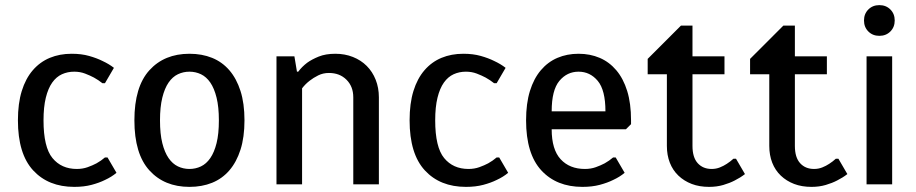

<svg xmlns="http://www.w3.org/2000/svg" viewBox="-20 -720 3580 750"><path d="M270 -440Q244 -440 222 -430Q200 -420 184 -397.5Q168 -375 159 -338.5Q150 -302 150 -250Q150 -145 185 -102.5Q220 -60 280 -60Q303 -60 322.5 -67Q342 -74 357 -82Q375 -92 390 -105H400L435 -45Q416 -29 390 -17Q368 -6 338 2Q308 10 270 10Q169 10 109.5 -54.5Q50 -119 50 -250Q50 -316 65 -364.5Q80 -413 108 -445.5Q136 -478 174.5 -494Q213 -510 260 -510Q298 -510 328 -501.5Q358 -493 380 -482Q406 -470 425 -455L390 -395H380Q365 -407 347 -417Q332 -425 312.5 -432.5Q293 -440 270 -440Z M935 -250Q935 -184 919.5 -135.5Q904 -87 876 -54.5Q848 -22 808.5 -6Q769 10 720 10Q622 10 563.5 -54.5Q505 -119 505 -250Q505 -381 563.5 -445.5Q622 -510 720 -510Q769 -510 808.5 -494Q848 -478 876 -445.5Q904 -413 919.5 -364.5Q935 -316 935 -250ZM835 -250Q835 -302 826 -338.5Q817 -375 801.5 -397.5Q786 -420 765 -430Q744 -440 720 -440Q696 -440 675 -430Q654 -420 638.5 -397.5Q623 -375 614 -338.5Q605 -302 605 -250Q605 -197 614 -161Q623 -125 638.5 -102.5Q654 -80 675 -70Q696 -60 720 -60Q744 -60 765 -70Q786 -80 801.5 -102.5Q817 -125 826 -161Q835 -197 835 -250Z M1265 -435Q1242 -435 1223 -425.5Q1204 -416 1190 -405Q1173 -392 1160 -375V0H1060V-500H1130L1140 -440H1145Q1159 -459 1180 -475Q1198 -488 1225 -499Q1252 -510 1290 -510Q1327 -510 1358.5 -497.5Q1390 -485 1412.5 -462.5Q1435 -440 1447.5 -408.5Q1460 -377 1460 -340V0H1360V-340Q1360 -382 1333.5 -408.5Q1307 -435 1265 -435Z M1800 -440Q1774 -440 1752 -430Q1730 -420 1714 -397.5Q1698 -375 1689 -338.5Q1680 -302 1680 -250Q1680 -145 1715 -102.5Q1750 -60 1810 -60Q1833 -60 1852.5 -67Q1872 -74 1887 -82Q1905 -92 1920 -105H1930L1965 -45Q1946 -29 1920 -17Q1898 -6 1868 2Q1838 10 1800 10Q1699 10 1639.5 -54.5Q1580 -119 1580 -250Q1580 -316 1595 -364.5Q1610 -413 1638 -445.5Q1666 -478 1704.5 -494Q1743 -510 1790 -510Q1828 -510 1858 -501.5Q1888 -493 1910 -482Q1936 -470 1955 -455L1920 -395H1910Q1895 -407 1877 -417Q1862 -425 1842.5 -432.5Q1823 -440 1800 -440Z M2240 -510Q2285 -510 2322.5 -494Q2360 -478 2387.5 -445.5Q2415 -413 2430 -364.5Q2445 -316 2445 -250V-235L2425 -215H2135Q2135 -136 2170 -98Q2205 -60 2265 -60Q2288 -60 2307.5 -67Q2327 -74 2342 -82Q2360 -92 2375 -105H2385L2420 -45Q2401 -29 2375 -17Q2353 -6 2323 2Q2293 10 2255 10Q2154 10 2094.5 -54.5Q2035 -119 2035 -250Q2035 -316 2050 -364.5Q2065 -413 2092.5 -445.5Q2120 -478 2157.5 -494Q2195 -510 2240 -510ZM2240 -440Q2195 -440 2165 -404Q2135 -368 2135 -285H2345Q2345 -368 2315 -404Q2285 -440 2240 -440Z M2685 -150Q2685 -105 2705.5 -82.5Q2726 -60 2760 -60Q2777 -60 2792 -66Q2807 -72 2819 -80Q2833 -89 2845 -100H2855L2890 -40Q2872 -26 2850 -15Q2831 -5 2805.5 2.5Q2780 10 2750 10Q2712 10 2682 -1.5Q2652 -13 2630 -34Q2608 -55 2596.5 -84.5Q2585 -114 2585 -150V-430H2510V-490L2640 -620H2685V-500H2810V-430H2685Z M3085 -150Q3085 -105 3105.5 -82.5Q3126 -60 3160 -60Q3177 -60 3192 -66Q3207 -72 3219 -80Q3233 -89 3245 -100H3255L3290 -40Q3272 -26 3250 -15Q3231 -5 3205.5 2.5Q3180 10 3150 10Q3112 10 3082 -1.5Q3052 -13 3030 -34Q3008 -55 2996.5 -84.5Q2985 -114 2985 -150V-430H2910V-490L3040 -620H3085V-500H3210V-430H3085Z M3465 -500V0H3365V-500ZM3475 -640Q3475 -614 3458 -597Q3441 -580 3415 -580Q3389 -580 3372 -597Q3355 -614 3355 -640Q3355 -666 3372 -683Q3389 -700 3415 -700Q3441 -700 3458 -683Q3475 -666 3475 -640Z"/></svg>

Font: Scada
Style: Regular
Weight: 400
Designer: Jovanny Lemonad
Foundry: Jovanny Lemonad
Version: Version 3.005; ttfautohint (v0.91) -l 8 -r 50 -G 200 -x 0 -w